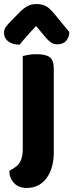

<svg xmlns="http://www.w3.org/2000/svg" viewBox="-49 -753 364 953"><path d="M22 80Q45 66 54.5 43Q64 20 64 -12V-475Q75 -478 93 -481Q111 -484 133 -484Q178 -484 198 -469Q218 -454 218 -412V3Q218 70 192 116Q155 180 83 180Q44 180 21 156Q-2 132 -3 95ZM130 -624Q117 -610 106.5 -598.5Q96 -587 86.5 -576Q77 -565 67.5 -554.5Q58 -544 48 -531Q13 -532 -8 -547.5Q-29 -563 -29 -589Q-29 -608 -19 -621Q-9 -634 11 -654L50 -694Q67 -711 86.5 -722Q106 -733 132 -733Q156 -733 176 -724Q196 -715 221 -684L295 -594Q295 -569 280 -551Q265 -533 235 -533Q217 -533 203 -543Q189 -553 175 -570Z"/></svg>

Font: Baloo 2 Latin
Style: Bold
Weight: 400
Designer: Sarang Kulkarni and Ek Type
Foundry: Ek Type
Version: Version 1.001